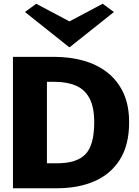

<svg xmlns="http://www.w3.org/2000/svg" viewBox="-20 -1003 743 1023"><path d="M49 0V-700H271Q352 -700 424 -680Q496 -660 550.5 -618Q605 -576 636.5 -510Q668 -444 668 -351Q668 -231 619 -153Q570 -75 483.5 -37.5Q397 0 285 0ZM230 -133H285Q389 -133 435.5 -181.5Q482 -230 482 -351Q482 -433 456.5 -480Q431 -527 384 -547Q337 -567 271 -567H230ZM173 -983 350 -889 527 -983 587 -939 352 -752H348L113 -939Z"/></svg>

Font: Panamera Black
Style: Regular
Weight: 900
Designer: Bastien Sozeau
Foundry: NBR — Bastien Sozeau
Version: Version 3.002; ttfautohint (v1.8.4.7-5d5b);gftools[0.9.33]